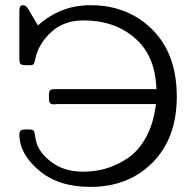

<svg xmlns="http://www.w3.org/2000/svg" viewBox="-20 -714 762 745"><path d="M55.2 -191.9Q55.2 -203.1 60.5 -207.5Q65.9 -211.9 85.9 -211.9Q105 -211.9 109.4 -208Q113.8 -204.1 116 -186.5Q118.2 -168.9 124 -152.8Q141.1 -110.8 188 -79.3Q234.9 -47.9 303.2 -47.9Q350.1 -47.9 392.6 -60.5Q435.1 -73.2 476.6 -101.1Q518.1 -128.9 547.1 -182.4Q576.2 -235.8 585 -310.1H199.2Q198.2 -310.1 195.1 -309.6Q191.9 -309.1 190.9 -309.1Q177.7 -309.1 173.8 -314.5Q169.9 -319.8 169.9 -332V-342.8Q169.9 -359.9 174.6 -364Q179.2 -368.2 196.8 -368.2H586.9Q583 -497.1 503.9 -565.9Q424.8 -634.8 304.2 -634.8Q228 -634.8 179 -589.8Q129.9 -544.9 117.2 -486.8Q117.2 -484.9 116.2 -480.5Q115.2 -476.1 114.5 -475.6Q113.8 -475.1 113.3 -471.4Q112.8 -467.8 111.8 -467.8Q110.8 -467.8 109.9 -465.3Q108.9 -462.9 107.4 -462.9Q106 -462.9 103.5 -461.9Q101.1 -460.9 98.1 -460.9Q95.2 -460.9 92 -460.9Q88.9 -460.9 84 -460.9Q65.9 -460.9 60.5 -465.1Q55.2 -469.2 55.2 -482.9V-672.9Q55.2 -693.8 68.8 -693.8Q77.6 -693.8 83.7 -687Q89.8 -680.2 108.9 -646Q120.1 -627 127 -615.2Q215.8 -694.3 331.1 -693.8Q476.1 -693.8 571 -599.4Q666 -504.9 666 -338.9Q666 -178.7 572.5 -83.7Q479 11.2 330.1 11.2Q206.1 11.2 130.6 -53.2Q55.2 -117.7 55.2 -191.9Z"/></svg>

Font: CMU Concrete
Style: Roman
Weight: 500
Version: Version 0.7.0